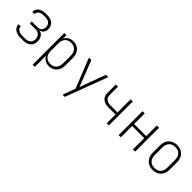

<svg xmlns="http://www.w3.org/2000/svg" viewBox="237 -1753 3125 3125"><g transform="rotate(45 1800.0 -190.0)"><path d="M260 10Q178 10 130 -26.5Q82 -63 82 -125H132Q132 -84 166.5 -59.5Q201 -35 260 -35H325Q383 -35 416.5 -65Q450 -95 450 -147Q450 -200 418 -231.5Q386 -263 330 -263H203V-308H330Q381 -308 406.5 -334.5Q432 -361 432 -407Q432 -457 400 -486Q368 -515 312 -515H266Q212 -515 180 -490.5Q148 -466 148 -425H98Q98 -487 143.5 -523.5Q189 -560 266 -560H312Q390 -560 436 -520Q482 -480 482 -411Q482 -364 457.5 -332Q433 -300 394 -296V-292Q441 -288 470.5 -247.5Q500 -207 500 -147Q500 -75 453 -32.5Q406 10 325 10Z M710 180V-550H760V-467Q776 -510 816 -535Q856 -560 913 -560Q996 -560 1045.5 -505.5Q1095 -451 1095 -361V-190Q1095 -130 1072 -85Q1049 -40 1008.5 -15Q968 10 913 10Q857 10 816.5 -15Q776 -40 760 -83V180ZM903 -33Q970 -33 1007.5 -74.5Q1045 -116 1045 -190V-361Q1045 -435 1007.5 -476Q970 -517 903 -517Q836 -517 798 -476Q760 -435 760 -361V-190Q760 -116 798 -74.5Q836 -33 903 -33Z M1399 180 1480 -39 1276 -550H1332L1468 -200Q1479 -172 1490 -144Q1501 -116 1506 -101Q1512 -116 1522 -144.5Q1532 -173 1542 -202L1670 -550H1724L1450 180Z M2236 0 2237 -202H2070Q1989 -202 1942 -242.5Q1895 -283 1895 -353V-550H1945V-353Q1945 -304 1979.5 -276Q2014 -248 2072 -248H2236V-550H2286V0Z M2510 0V-550H2560V-306H2839V-550H2890V0H2839V-261H2560V0Z M3300 10Q3212 10 3158.5 -44.5Q3105 -99 3105 -190V-360Q3105 -451 3158.5 -505.5Q3212 -560 3300 -560Q3389 -560 3442 -505.5Q3495 -451 3495 -360V-190Q3495 -99 3442 -44.5Q3389 10 3300 10ZM3300 -34Q3369 -34 3407 -75Q3445 -116 3445 -190V-360Q3445 -434 3406.5 -475Q3368 -516 3300 -516Q3232 -516 3193.5 -475Q3155 -434 3155 -360V-190Q3155 -116 3193 -75Q3231 -34 3300 -34Z"/></g></svg>

Font: Pitagon Sans Mono Thin
Style: Regular
Weight: 100
Monospace: yes
Designer: Travis Tran
Foundry: Pitagon
Version: Version 1.001; ttfautohint (v1.8.4.7-5d5b);gftools[0.9.26]